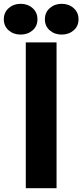

<svg xmlns="http://www.w3.org/2000/svg" viewBox="-71 -985 431 1005"><path d="M225 0H64V-763H225ZM-51 -884Q-51 -920 -25.5 -942.5Q0 -965 37 -965Q74 -965 99.5 -942.5Q125 -920 125 -884Q125 -848 99.5 -826Q74 -804 37 -804Q0 -804 -25.5 -826Q-51 -848 -51 -884ZM164 -884Q164 -920 189.5 -942.5Q215 -965 252 -965Q289 -965 314.5 -942.5Q340 -920 340 -884Q340 -848 314.5 -826Q289 -804 252 -804Q215 -804 189.5 -826Q164 -848 164 -884Z"/></svg>

Font: Open Sauce One ExtraBold
Style: Regular
Weight: 800
Designer: Alfredo Marco Pradil
Foundry: Creative Sauce Fz LLC
Version: Version 1.477